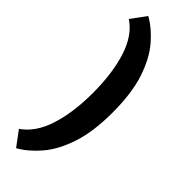

<svg xmlns="http://www.w3.org/2000/svg" viewBox="-307 -817 954 954"><g transform="rotate(45 170.0 -340.5)"><path d="M73 124 15 46Q84 -1 116.5 -101.5Q149 -202 149 -340Q149 -479 116.5 -580Q84 -681 15 -726L73 -805Q128 -774 177 -717Q226 -660 256.5 -568Q287 -476 287 -340Q287 -206 256.5 -114Q226 -22 177 35.5Q128 93 73 124Z"/></g></svg>

Font: Ruda ExtraBold
Style: Regular
Weight: 800
Designer: Mariela Monsalve and Angelina Sanchez
Foundry: Mariela Monsalve and Angelina Sanchez
Version: Version 2.000